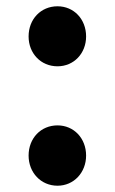

<svg xmlns="http://www.w3.org/2000/svg" viewBox="-20 -577 365 611"><path d="M163 -366C215 -366 254 -407 254 -461C254 -516 215 -557 163 -557C110 -557 71 -516 71 -461C71 -407 110 -366 163 -366ZM163 14C215 14 254 -28 254 -82C254 -137 215 -178 163 -178C110 -178 71 -137 71 -82C71 -28 110 14 163 14Z"/></svg>

Font: Noto Sans TC
Style: Bold
Weight: 700
Designer: Ryoko NISHIZUKA 西塚涼子 (kana, bopomofo & ideographs); Paul D. Hunt (Latin, Greek & Cyrillic); Sandoll Communications 산돌커뮤니
Foundry: Adobe
Version: Version 2.004;hotconv 1.0.118;makeotfexe 2.5.65603